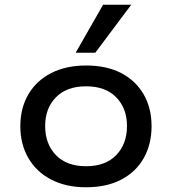

<svg xmlns="http://www.w3.org/2000/svg" viewBox="-20 -783 728 812"><path d="M344 9Q259 9 196.5 -23.5Q134 -56 100 -114.5Q66 -173 66 -249Q66 -326 100 -384Q134 -442 196.5 -474Q259 -506 344 -506Q431 -506 492.5 -474Q554 -442 587.5 -384Q621 -326 621 -249Q621 -173 588 -114.5Q555 -56 493 -23.5Q431 9 344 9ZM344 -80Q426 -80 471.5 -127Q517 -174 517 -250Q517 -325 471.5 -371.5Q426 -418 344 -418Q262 -418 216.5 -371.5Q171 -325 171 -250Q171 -174 216.5 -127Q262 -80 344 -80ZM300 -560 416 -763H535L383 -560Z"/></svg>

Font: Nunito Sans 7pt SemiExpanded Medium
Style: Regular
Weight: 500
Width: 6
Designer: Vernon Adams
Foundry: Vernon Adams
Version: Version 3.101;gftools[0.9.27]